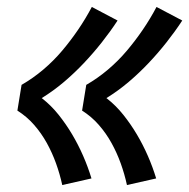

<svg xmlns="http://www.w3.org/2000/svg" viewBox="-20 -621 544 552"><path d="M345 -89Q338 -121 327 -151.5Q316 -182 300.5 -210Q285 -238 264 -262Q243 -286 216 -303L228 -377Q261 -396 290.5 -421Q320 -446 344.5 -475Q369 -504 390.5 -535.5Q412 -567 430 -601L504 -562Q483 -530 458.5 -499Q434 -468 407 -439.5Q380 -411 350 -385.5Q320 -360 286 -339Q313 -318 334.5 -291Q356 -264 373.5 -234.5Q391 -205 405 -173Q419 -141 429 -108ZM159 -89Q152 -121 141 -151.5Q130 -182 114.5 -210Q99 -238 78 -262Q57 -286 30 -303L42 -377Q75 -396 104.5 -421Q134 -446 158.5 -475Q183 -504 204.5 -535.5Q226 -567 244 -601L318 -562Q297 -530 272.5 -499Q248 -468 221 -439.5Q194 -411 164 -385.5Q134 -360 100 -339Q127 -318 148.5 -291Q170 -264 187.5 -234.5Q205 -205 219 -173Q233 -141 243 -108Z"/></svg>

Font: Iosevka Slab Oblique
Style: Bold
Weight: 700
Italic angle: -9°
Monospace: yes
Designer: Belleve Invis
Foundry: Belleve Invis
Version: Version 11.1.1; ttfautohint (v1.8.3)